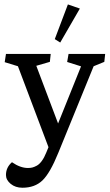

<svg xmlns="http://www.w3.org/2000/svg" viewBox="-20 -673 501 878"><path d="M345.2 -633.8 255.4 -478.5 230.5 -494.1 290.5 -652.8ZM62 -370.1 1.5 -388.7 7.3 -426.3H211.9L208 -390.1L146 -372.1L245.6 -108.4L350.6 -369.6L287.1 -389.6L293.5 -426.3H460.9L457 -390.1L408.2 -370.1L246.6 25.9Q209 118.7 174.1 152.1Q139.2 185.5 82.5 185.5Q50.3 185.5 28.8 167.7Q7.3 149.9 7.3 127.4Q7.3 92.3 34.7 68.8Q72.8 95.2 107.9 95.2Q119.1 95.2 127.9 93Q136.7 90.8 148.4 84.5Q160.2 78.1 171.4 62.7Q182.6 47.4 191.9 23.9L201.7 0Z"/></svg>

Font: Neuton
Style: Regular
Weight: 400
Designer: Brian M Zick
Version: Version 1.3